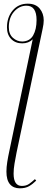

<svg xmlns="http://www.w3.org/2000/svg" viewBox="-20 -785 272 1045"><path d="M88 240Q53 240 34 217.5Q15 195 15 149Q15 125 19.5 96.5Q24 68 31 36L158 -571Q136 -549 101 -549Q64 -549 41 -572.5Q18 -596 18 -636Q18 -691 49 -728Q80 -765 131 -765Q174 -765 196 -738.5Q218 -712 218 -674Q218 -655 212 -628Q206 -601 201 -576L70 46Q64 76 59 105.5Q54 135 54 160Q54 227 99 227Q123 227 139 215.5Q155 204 170 190L177 198Q158 217 138 228.5Q118 240 88 240ZM101 -559Q142 -560 160.5 -592.5Q179 -625 179 -676Q179 -754 124 -754Q85 -754 56.5 -721.5Q28 -689 28 -637Q28 -599 50.5 -579Q73 -559 101 -559Z"/></svg>

Font: Noto Serif Display SemiCondensed ExtraLight
Style: Italic
Weight: 200
Width: 4
Italic angle: -12°
Designer: Monotype Design Team
Foundry: Monotype Imaging Inc.
Version: Version 2.009